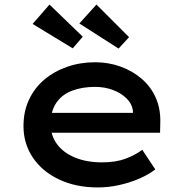

<svg xmlns="http://www.w3.org/2000/svg" viewBox="-20 -812 819 842"><path d="M409 10Q313 10 239 -25Q165 -60 124 -121Q83 -182 83 -259Q83 -323 107 -374.5Q131 -426 174 -462.5Q217 -499 274.5 -519Q332 -539 397 -539Q457 -539 510 -519.5Q563 -500 602.5 -465.5Q642 -431 663 -383.5Q684 -336 683 -279L682 -230H177L154 -317H579L563 -303V-325Q559 -357 535 -380.5Q511 -404 475 -417.5Q439 -431 397 -431Q340 -431 295.5 -414Q251 -397 226.5 -360.5Q202 -324 202 -268Q202 -218 230 -180Q258 -142 309 -121Q360 -100 427 -100Q488 -100 530.5 -116Q573 -132 604 -155L661 -69Q631 -46 590.5 -28.5Q550 -11 503 -0.5Q456 10 409 10ZM500 -599 328 -709 403 -792 546 -649ZM299 -600 123 -707 197 -792 343 -651Z"/></svg>

Font: Lexend Giga Medium
Style: Regular
Weight: 500
Designer: Bonnie Shaver-Troup, Thomas Jockin
Foundry: Lexend
Version: Version 1.007